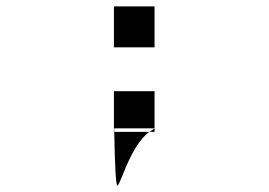

<svg xmlns="http://www.w3.org/2000/svg" viewBox="-20 -614 840 600"><path d="M336 -329H463V-213H337V-202H447Q403 -171 363 -66Q350 -34 347 -34Q340 -34 337 -202H336ZM336 -594H463V-466H336ZM463 -212Q464 -212 464 -212V-213H463ZM463 -212V-202H447Q450 -203 455 -207Q460 -211 463 -212Z"/></svg>

Font: Digital Numbers
Style: Regular
Weight: 400
Version: Version 001.102